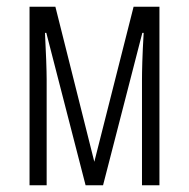

<svg xmlns="http://www.w3.org/2000/svg" viewBox="-20 -552 562 572"><path d="M455 -532H378L261 -70L145 -532H68V0H119V-316C119 -341 117 -398 114 -454H118L235 0H287L404 -454H408C404 -387 403 -339 403 -313V0H455Z"/></svg>

Font: Noto Sans UI Condensed Light
Style: Regular
Weight: 300
Width: 3
Designer: Monotype Design Team
Foundry: Monotype Imaging Inc.
Version: Version 1.901